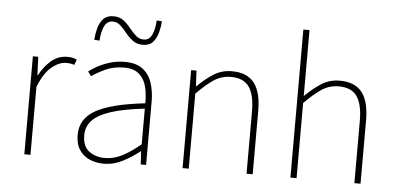

<svg xmlns="http://www.w3.org/2000/svg" viewBox="-50 -822 1920 933"><g transform="rotate(5 910.0 -355.0)"><path d="M96 0V-478H122L126 -388H128Q151 -432 185 -461Q219 -490 264 -490Q276 -490 287 -488Q298 -486 310 -480L300 -454Q291 -457 282.5 -458.5Q274 -460 260 -460Q227 -460 191 -431.5Q155 -403 126 -332V0Z M484 12Q447 12 415.5 -1.5Q384 -15 365 -43.5Q346 -72 346 -117Q346 -197 422 -238.5Q498 -280 660 -298Q661 -337 652.5 -375Q644 -413 618 -437.5Q592 -462 542 -462Q491 -462 450 -442.5Q409 -423 386 -406L370 -428Q385 -440 411 -454.5Q437 -469 471 -479.5Q505 -490 544 -490Q600 -490 632 -465Q664 -440 677 -399Q690 -358 690 -310V0H664L660 -64H658Q621 -34 576.5 -11Q532 12 484 12ZM486 -16Q530 -16 571 -37Q612 -58 660 -98V-272Q555 -260 493.5 -239.5Q432 -219 405 -189Q378 -159 378 -118Q378 -63 410.5 -39.5Q443 -16 486 -16ZM623 -580Q594 -580 574 -595Q554 -610 538 -630Q522 -650 506 -665Q490 -680 468 -680Q440 -680 427 -651.5Q414 -623 412 -582L386 -584Q388 -613 395.5 -641Q403 -669 420.5 -687.5Q438 -706 470 -706Q499 -706 518.5 -691Q538 -676 554 -656Q570 -636 586.5 -621Q603 -606 625 -606Q653 -606 666 -635.5Q679 -665 680 -704L706 -702Q704 -674 696.5 -646Q689 -618 672 -599Q655 -580 623 -580Z M868 0V-478H894L898 -402H900Q938 -440 977.5 -465Q1017 -490 1066 -490Q1140 -490 1175 -445.5Q1210 -401 1210 -308V0H1180V-304Q1180 -384 1153 -423Q1126 -462 1064 -462Q1019 -462 982 -438Q945 -414 898 -366V0Z M1394 0V-722H1424V-508V-400Q1463 -439 1503 -464.5Q1543 -490 1592 -490Q1666 -490 1701 -445.5Q1736 -401 1736 -308V0H1706V-304Q1706 -384 1679 -423Q1652 -462 1590 -462Q1545 -462 1508 -438Q1471 -414 1424 -366V0Z"/></g></svg>

Font: Source Sans 3 ExtraLight ExtraLight
Style: Regular
Weight: 250
Version: Version 3.052;hotconv 1.1.0;makeotfexe 2.6.0